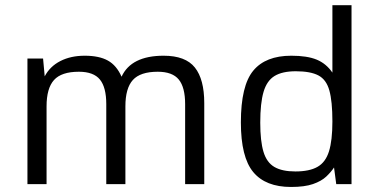

<svg xmlns="http://www.w3.org/2000/svg" viewBox="-20 -724 1490 755"><path d="M87.9 0V-493.7H149.4L155.8 -423.8Q176.3 -462.9 217.3 -483.9Q258.3 -504.9 313 -504.9Q370.1 -504.9 404.3 -485.8Q438.5 -466.8 458 -422.4Q496.1 -504.9 623.5 -504.9Q709.5 -504.9 746.3 -458.5Q783.2 -412.1 783.2 -318.8V0H708V-314.5Q708 -380.4 683.1 -411.1Q658.2 -441.9 600.1 -441.9Q531.7 -441.9 502.4 -409.4Q473.1 -377 473.1 -305.7V0H397.9V-314.5Q397.9 -380.4 373 -411.1Q348.1 -441.9 290 -441.9Q221.7 -441.9 192.4 -409.4Q163.1 -377 163.1 -305.7V0Z M1124.5 11.2Q1024.4 11.2 975.8 -47.4Q927.2 -106 927.2 -242.7Q927.2 -387.2 975.8 -446Q1024.4 -504.9 1125.5 -504.9Q1188 -504.9 1225.3 -489.5Q1262.7 -474.1 1287.1 -438.5V-703.6H1362.3V0H1302.2L1293.5 -65.4Q1281.7 -47.4 1262.7 -29.5Q1243.7 -11.7 1210.7 -0.2Q1177.7 11.2 1124.5 11.2ZM1141.6 -49.8Q1196.8 -49.8 1228.5 -67.9Q1260.3 -85.9 1273.7 -128.9Q1287.1 -171.9 1287.1 -246.6Q1287.1 -325.7 1275.1 -368.4Q1263.2 -411.1 1231.9 -427.5Q1200.7 -443.8 1143.1 -443.8Q1090.3 -443.8 1059.8 -425.3Q1029.3 -406.7 1016.4 -362.8Q1003.4 -318.8 1003.4 -241.7Q1003.4 -168.9 1016.1 -127Q1028.8 -85 1059.1 -67.4Q1089.4 -49.8 1141.6 -49.8Z"/></svg>

Font: Metrophobic
Style: Regular
Weight: 400
Designer: Vernon Adams
Foundry: Vernon Adams
Version: Version 3.200; ttfautohint (v1.8.4.7-5d5b);gftools[0.9.23]